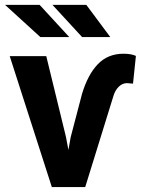

<svg xmlns="http://www.w3.org/2000/svg" viewBox="-31 -755 568 775"><path d="M235.4 -201.7 245.1 -149.9 254.4 -201.7 299.8 -375Q323.2 -453.6 363.8 -495.8Q404.3 -538.1 467.3 -538.1Q499 -538.1 517.6 -529.3L505.9 -417.5L481.4 -419.4Q462.9 -419.4 448.2 -404.8Q433.6 -390.1 427.2 -368.7L313 0H178.2L8.3 -528.3H155.8ZM414.1 -605.5H300.3L180.7 -735.4H317.4ZM248.5 -605.5H131.8L-10.7 -735.4H128.9Z"/></svg>

Font: MAUL Bold
Style: Bold
Weight: 700
Designer: MAUL
Version: Version 1.0; 2020; ttfautohint (v1.8.3)